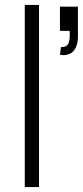

<svg xmlns="http://www.w3.org/2000/svg" viewBox="-20 -755 336 775"><path d="M137.5 0V-735H80V0ZM222 -534C227.5 -533 232.5 -532.5 237.5 -532.5C245.5 -532.5 254 -534.5 263 -538.5C280.5 -546 294.5 -571 294.5 -605.5V-728H222V-630.5H261C261.5 -627 261.5 -623 261.5 -619V-613C261.5 -584.5 256 -565 230 -565H226Z"/></svg>

Font: Vela Sans Light
Style: Regular
Weight: 300
Designer: Principal design: Mikhail Sharanda - project Manrope.
Design modification: Ravid Balaliev
Foundry: Mikhail Sharanda
Version: Version 1.001